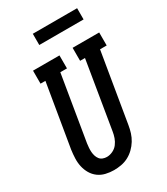

<svg xmlns="http://www.w3.org/2000/svg" viewBox="-225 -1021 980 1126"><g transform="rotate(-30 265.5 -457.5)"><path d="M204 8Q176 8 148.5 1.5Q121 -5 99.5 -21Q78 -37 64.5 -60Q51 -83 45 -109.5Q39 -136 40 -164.5Q41 -193 45 -222L116 -647H83V-735H262V-647H217L144 -207Q142 -193 141 -178.5Q140 -164 141 -150.5Q142 -137 146 -124Q150 -111 158 -100.5Q166 -90 179 -85Q192 -80 206 -80Q226 -80 246 -89.5Q266 -99 279 -116Q292 -133 299 -153Q306 -173 309 -193L384 -647H351V-735H531V-647H486L408 -179Q404 -154 396.5 -130Q389 -106 375.5 -84Q362 -62 343 -43.5Q324 -25 301 -13Q278 -1 253 3.5Q228 8 204 8ZM190 -847V-923H490V-847Z"/></g></svg>

Font: Iosevka Slab Semibold Oblique
Style: Regular
Weight: 600
Italic angle: -9°
Monospace: yes
Designer: Belleve Invis
Foundry: Belleve Invis
Version: Version 11.1.1; ttfautohint (v1.8.3)